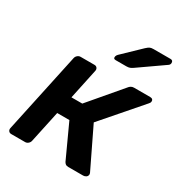

<svg xmlns="http://www.w3.org/2000/svg" viewBox="-174 -862 922 983"><g transform="rotate(30 287.0 -370.5)"><path d="M35 0Q25 0 19.5 -7Q14 -14 16 -24L117 -496Q119 -506 127 -513Q135 -520 145 -520H227Q237 -520 242.5 -513Q248 -506 246 -496L208 -317H272L431 -504Q436 -511 443.5 -515.5Q451 -520 461 -520H556Q566 -520 570.5 -515Q575 -510 574 -502Q574 -497 567 -489L371 -263L483 -31Q484 -28 485 -25Q486 -22 485 -18Q484 -10 476.5 -5Q469 0 460 0H372Q362 0 356.5 -4Q351 -8 347 -15L257 -211H185L145 -24Q143 -14 135 -7Q127 0 117 0ZM309 -595Q293 -595 297 -611Q299 -618 305 -624L408 -723Q420 -734 427.5 -737.5Q435 -741 449 -741H549Q565 -741 564 -724Q563 -715 556 -710L410 -608Q400 -601 392 -598Q384 -595 372 -595Z"/></g></svg>

Font: Rubik Medium
Style: Italic
Weight: 500
Italic angle: -12°
Designer: Hubert and Fischer
Foundry: Hubert and Fischer
Version: Version 2.300;gftools[0.9.30]